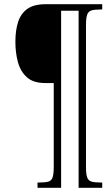

<svg xmlns="http://www.w3.org/2000/svg" viewBox="-20 -780 526 911"><path d="M158 111V86H164Q193 86 208.5 82Q224 78 229.5 62Q235 46 235 11V-386H194Q138 -386 107.5 -413.5Q77 -441 65 -485.5Q53 -530 53 -582Q53 -636 66 -676Q79 -716 110 -738Q141 -760 196 -760H465V-735H457Q429 -735 414 -730.5Q399 -726 393.5 -710Q388 -694 388 -660V13Q388 46 393.5 61.5Q399 77 414 81.5Q429 86 457 86H465V111H353V-729H270V111Z"/></svg>

Font: Noto Serif ExtraCondensed ExtraLight
Style: Italic
Weight: 200
Width: 2
Italic angle: -12°
Designer: Monotype Design Team
Foundry: Monotype Imaging Inc.
Version: Version 2.014; ttfautohint (v1.8.4.7-5d5b)